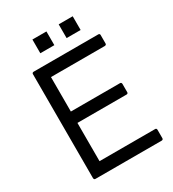

<svg xmlns="http://www.w3.org/2000/svg" viewBox="-213 -1021 1029 1139"><g transform="rotate(-30 302.0 -451.5)"><path d="M555 0H101Q91 0 90 -11V-724Q90 -733 101 -734H543Q554 -734 554 -724V-666Q554 -656 543 -655H174V-419H511Q520 -419 521 -408V-351Q521 -342 511 -341H174V-79H555Q564 -79 565 -69V-11Q565 -1 555 0ZM466 -809H370V-903H466ZM286 -809H190V-903H286Z"/></g></svg>

Font: YamahaIndonesia935. App
Style: Regular
Weight: 400
Designer: Dalton Maag Ltd
Foundry: Dalton Maag Ltd
Version: Version 1.002; January 01, 2024; Regular/Italic